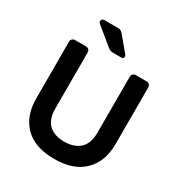

<svg xmlns="http://www.w3.org/2000/svg" viewBox="-207 -1046 1132 1202"><g transform="rotate(30 359.5 -445.0)"><path d="M73 0ZM646 -673V-263Q646 -137 572 -63.5Q498 10 359 10Q219 10 146 -63Q73 -136 73 -263V-673Q73 -684 81 -692Q89 -700 100 -700H181Q192 -700 200 -692Q208 -684 208 -673V-268Q208 -189 248 -152Q288 -115 359 -115Q430 -115 471 -152Q512 -189 512 -268V-673Q512 -684 520 -692Q528 -700 539 -700H619Q630 -700 638 -692Q646 -684 646 -673ZM423 -766Q423 -750 407 -750H347Q333 -750 324.5 -754Q316 -758 305 -767L182 -868Q177 -873 177 -880Q177 -889 182 -894.5Q187 -900 196 -900H296Q308 -900 315 -896.5Q322 -893 333 -881L418 -779Q423 -772 423 -766Z"/></g></svg>

Font: Hezaedrus Medium
Style: Regular
Weight: 500
Designer: Hubert & Fischer
Foundry: Hubert & Fischer
Version: Version 1.10;September 3, 2019;FontCreator 11.5.0.2425 64-bi